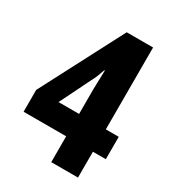

<svg xmlns="http://www.w3.org/2000/svg" viewBox="-174 -815 829 914"><g transform="rotate(30 240.5 -357.5)"><path d="M468 -142H397V0H250V-142H16V-262L252 -715H397V-265H468ZM250 -398Q250 -404 250.5 -420Q251 -436 251.5 -454.5Q252 -473 252.5 -487.5Q253 -502 253 -505H250Q243 -484 235.5 -465.5Q228 -447 219 -431L137 -265H250Z"/></g></svg>

Font: Noto Sans Hebrew ExtraCondensed ExtraBold
Style: Regular
Weight: 800
Width: 2
Designer: Monotype Design Team
Foundry: Monotype Imaging Inc.
Version: Version 2.004; ttfautohint (v1.8.4.7-5d5b)